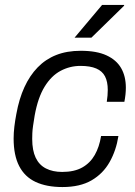

<svg xmlns="http://www.w3.org/2000/svg" viewBox="-20 -743 545 775"><path d="M232 12Q168 12 124 -8.5Q80 -29 57.5 -72.5Q35 -116 35 -184Q35 -207 38 -232Q41 -257 46 -283Q57 -344 78.5 -391Q100 -438 132 -471Q164 -504 207 -521Q250 -538 306 -538Q370 -538 410 -519.5Q450 -501 469 -468Q488 -435 488 -389Q488 -376 486.5 -361.5Q485 -347 482 -332H411Q413 -345 414 -357Q415 -369 415 -380Q415 -413 404 -434.5Q393 -456 368.5 -466.5Q344 -477 305 -477Q262 -477 224.5 -457Q187 -437 160 -393Q133 -349 120 -277Q116 -253 113.5 -235.5Q111 -218 110.5 -205.5Q110 -193 110 -182Q110 -136 124 -106.5Q138 -77 165.5 -63Q193 -49 231 -49Q280 -49 312 -67Q344 -85 362.5 -117.5Q381 -150 388 -194H458Q449 -136 422.5 -89Q396 -42 349.5 -15Q303 12 232 12ZM281 -591 392 -723H481V-720L349 -591Z"/></svg>

Font: Archivo SemiBold Light
Style: Italic
Weight: 300
Italic angle: -10°
Version: Version 2.001